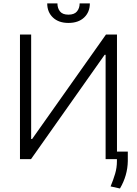

<svg xmlns="http://www.w3.org/2000/svg" viewBox="-20 -929 800 1121"><path d="M96.6 -727.3H161.9V-117.5H167.6L598.7 -727.3H663V0H596.6V-609H590.9L161.2 0H96.6ZM445 -909.1H504.6Q504.6 -858.3 471.1 -826.7Q437.5 -795.1 379.6 -795.1Q322.4 -795.1 289.1 -826.7Q255.7 -858.3 255.7 -909.1H315.3Q315.3 -881 330.4 -862.2Q345.5 -843.4 379.6 -843.4Q413.7 -843.4 429.3 -862.2Q445 -881 445 -909.1ZM726.2 -43.7V11.7Q724.8 95.9 680.4 171.5L625.7 159.4Q641.7 120.7 652.2 85.2Q662.6 49.7 662.6 12.8V-43.7Z"/></svg>

Font: Inter Zeller Light
Style: Regular
Weight: 300
Designer: Rasmus Andersson; Joe Bland
Foundry: zeller
Version: Version 3.015;git-dec3a8cb1